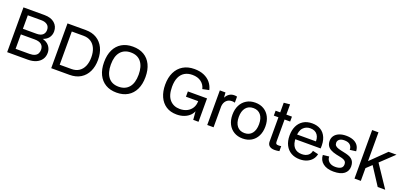

<svg xmlns="http://www.w3.org/2000/svg" viewBox="26 -1859 6189 2937"><g transform="rotate(20 3120.0 -390.0)"><path d="M86 0V-729H427Q535 -729 594 -677Q653 -625 653 -543Q653 -484 619.5 -438.5Q586 -393 509 -370V-382Q594 -363 633.5 -314Q673 -265 673 -202Q673 -140 642 -94.5Q611 -49 554.5 -24.5Q498 0 422 0ZM190 -75 173 -92H414Q466 -92 498.5 -106.5Q531 -121 546 -148Q561 -175 561 -210Q561 -267 524 -297Q487 -327 414 -327H174V-418H411Q479 -418 511.5 -448Q544 -478 544 -527Q544 -582 507.5 -610Q471 -638 411 -638H173L190 -655Z M803 0V-729H1101Q1205 -729 1279 -684Q1353 -639 1393 -557Q1433 -475 1433 -364Q1433 -256 1394 -174Q1355 -92 1281 -46Q1207 0 1101 0ZM907 -72 885 -94H1098Q1170 -94 1220 -127Q1270 -160 1296.5 -221Q1323 -282 1323 -365Q1323 -449 1296 -509.5Q1269 -570 1219 -602.5Q1169 -635 1098 -635H885L907 -657Z M1867 10Q1762 10 1687 -35Q1612 -80 1571.5 -163.5Q1531 -247 1531 -364Q1531 -482 1571.5 -565.5Q1612 -649 1687 -693.5Q1762 -738 1867 -738Q1973 -738 2048.5 -693.5Q2124 -649 2164.5 -565.5Q2205 -482 2205 -365Q2205 -248 2164.5 -164Q2124 -80 2048.5 -35Q1973 10 1867 10ZM1867 -86Q1974 -86 2034 -156.5Q2094 -227 2094 -364Q2094 -496 2036 -569.5Q1978 -643 1867 -643Q1761 -643 1701 -572.5Q1641 -502 1641 -365Q1641 -234 1698.5 -160Q1756 -86 1867 -86Z M2846 10Q2744 10 2673 -36.5Q2602 -83 2564.5 -166.5Q2527 -250 2527 -361Q2527 -477 2568 -561.5Q2609 -646 2685.5 -692Q2762 -738 2869 -738Q2958 -738 3024.5 -709.5Q3091 -681 3133 -630Q3175 -579 3190 -512L3084 -490Q3069 -559 3013 -601Q2957 -643 2870 -643Q2797 -643 2744.5 -611.5Q2692 -580 2664.5 -518.5Q2637 -457 2637 -366Q2637 -224 2699 -155Q2761 -86 2863 -86Q2929 -86 2979.5 -111.5Q3030 -137 3059 -184Q3088 -231 3088 -295H2889V-381H3201V0H3115L3101 -159L3110 -157Q3097 -108 3060.5 -70.5Q3024 -33 2969 -11.5Q2914 10 2846 10Z M3343 0V-563H3435L3441 -480Q3463 -523 3497.5 -546Q3532 -569 3577 -569Q3608 -569 3623 -563V-466H3616Q3608 -469 3597.5 -470.5Q3587 -472 3577 -472Q3520 -472 3485.5 -437Q3451 -402 3446 -343V0Z M3920 10Q3838 10 3777.5 -26.5Q3717 -63 3684 -128Q3651 -193 3651 -280Q3651 -369 3684.5 -434.5Q3718 -500 3778.5 -536.5Q3839 -573 3920 -573Q4001 -573 4061 -536.5Q4121 -500 4154 -434.5Q4187 -369 4187 -281Q4187 -193 4154 -127.5Q4121 -62 4061 -26Q4001 10 3920 10ZM3919 -78Q3997 -78 4040.5 -132Q4084 -186 4084 -282Q4084 -379 4040.5 -432Q3997 -485 3920 -485Q3841 -485 3797.5 -430.5Q3754 -376 3754 -281Q3754 -185 3797.5 -131.5Q3841 -78 3919 -78Z M4441 7Q4385 7 4355.5 -17.5Q4326 -42 4326 -88V-720L4426 -730V-130Q4426 -99 4435.5 -89Q4445 -79 4473 -79Q4488 -79 4498.5 -80Q4509 -81 4517 -83V-1Q4495 3 4476 5Q4457 7 4441 7ZM4251 -483V-563H4376V-483ZM4517 -483H4376V-563H4517Z M4850 10Q4769 10 4708.5 -24.5Q4648 -59 4614.5 -124Q4581 -189 4581 -281Q4581 -369 4612.5 -434.5Q4644 -500 4703 -536.5Q4762 -573 4846 -573Q4926 -573 4984.5 -538Q5043 -503 5073 -432.5Q5103 -362 5096 -256H4670V-333H5035L4988 -297Q5001 -384 4962.5 -438Q4924 -492 4844 -492Q4774 -492 4728 -443Q4682 -394 4682 -283Q4682 -178 4726 -126.5Q4770 -75 4851 -75Q4913 -75 4951 -103Q4989 -131 4998 -181L5089 -160Q5079 -109 5047 -71Q5015 -33 4965 -11.5Q4915 10 4850 10Z M5398 10Q5292 10 5228 -39Q5164 -88 5161 -174L5261 -185Q5261 -133 5299 -100Q5337 -67 5401 -67Q5456 -67 5489.5 -86.5Q5523 -106 5523 -152Q5523 -180 5510 -196Q5497 -212 5473.5 -221.5Q5450 -231 5419 -237Q5388 -243 5352 -251Q5295 -264 5258 -285Q5221 -306 5203 -337.5Q5185 -369 5185 -412Q5185 -461 5211 -497Q5237 -533 5285 -553Q5333 -573 5398 -573Q5463 -573 5512 -554Q5561 -535 5589.5 -497Q5618 -459 5621 -401L5522 -388Q5522 -437 5491 -467Q5460 -497 5395 -497Q5344 -497 5316.5 -475.5Q5289 -454 5289 -420Q5289 -391 5305.5 -373.5Q5322 -356 5357 -345Q5392 -334 5447 -323Q5489 -315 5523 -303.5Q5557 -292 5580.5 -273Q5604 -254 5616.5 -225.5Q5629 -197 5629 -155Q5629 -81 5572.5 -35.5Q5516 10 5398 10Z M6118 0 5930 -289 5831 -196 5832 -311 6090 -563H6219L5991 -347V-372L6240 0ZM5740 0V-790H5843V0Z"/></g></svg>

Font: BDO Grotesk
Style: Regular
Weight: 400
Designer: Deni Anggara
Foundry: Lokal Container
Version: Version 2.000